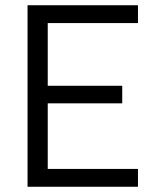

<svg xmlns="http://www.w3.org/2000/svg" viewBox="-20 -712 593 732"><path d="M162 -624V-385H446V-318H162V-68H506V0H85V-692H506V-624Z"/></svg>

Font: Cairo
Style: Regular
Weight: 400
Designer: Mohamed Gaber, the designers of Titillium
Foundry: Kief Type Foundry
Version: Version 2.009; ttfautohint (v1.5.33-1714) -l 8 -r 50 -G 200 